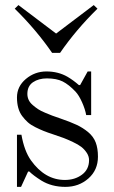

<svg xmlns="http://www.w3.org/2000/svg" viewBox="-20 -729 449 757"><path d="M38.1 -694.8 52.7 -709 201.2 -596.7 349.6 -709 364.3 -694.8Q279.3 -611.3 216.8 -520.5H185.5Q123 -611.3 38.1 -694.8ZM46.9 7.8V-197.8H64.5Q75.7 -133.8 102.1 -96.7Q157.2 -19.5 235.8 -19.5Q275.4 -19.5 303.2 -40.3Q331.1 -61 331.1 -97.7Q331.1 -112.8 322 -126.5Q313 -140.1 300.8 -149.7Q288.6 -159.2 267.3 -169.2Q246.1 -179.2 230.5 -185.1Q214.8 -190.9 189.9 -199.2Q167.5 -206.5 152.8 -212.4Q138.2 -218.3 119.9 -227.3Q101.6 -236.3 89.8 -246.8Q78.1 -257.3 67.6 -271.2Q57.1 -285.2 52 -303.7Q46.9 -322.3 46.9 -344.7Q46.9 -388.2 82 -417.7Q117.2 -447.3 163.1 -447.3Q209.5 -447.3 246.1 -426.3Q268.6 -413.1 291 -393.6H295.9L325.7 -447.3H339.4V-275.4H319.8Q315.9 -297.9 303.7 -325.4Q291.5 -353 277.8 -367.7Q251.5 -395.5 227.3 -407.7Q203.1 -419.9 165 -419.9Q132.3 -419.9 110.1 -404.8Q87.9 -389.6 87.9 -358.9Q87.9 -346.2 93 -335.2Q98.1 -324.2 108.9 -314.9Q119.6 -305.7 129.9 -298.8Q140.1 -292 157.5 -284.7Q174.8 -277.3 185.8 -273.2Q196.8 -269 215.8 -262.7Q257.3 -248.5 282.2 -236.8Q307.1 -225.1 327.9 -207.8Q348.6 -190.4 357.4 -167.2Q366.2 -144 366.2 -111.3Q366.2 -58.6 328.6 -25.4Q291 7.8 237.8 7.8Q183.6 7.8 143.1 -17.1Q111.3 -37.1 95.7 -52.7H90.8L63 7.8Z"/></svg>

Font: Theano Modern
Style: Regular
Weight: 400
Designer: Alexey Kryukov
Version: Version 2.00